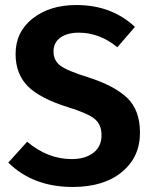

<svg xmlns="http://www.w3.org/2000/svg" viewBox="-20 -728 605 764"><path d="M284 -708Q424 -708 517 -621L447 -540Q376 -598 294 -598Q248 -598 220.5 -578.5Q193 -559 193 -523Q193 -487 220.5 -466.5Q248 -446 332 -420Q435 -387 486 -338.5Q537 -290 537 -200Q537 -103 465 -43.5Q393 16 269 16Q112 16 13 -81L88 -164Q170 -95 265 -95Q319 -95 351.5 -120Q384 -145 384 -190Q384 -232 357 -254.5Q330 -277 252 -301Q139 -336 90.5 -385Q42 -434 42 -513Q42 -601 110 -654.5Q178 -708 284 -708Z"/></svg>

Font: Fira Sans SemiBold
Style: Regular
Weight: 600
Designer: bBox Type GmbH & Carrois Corporate GbR & Edenspiekermann AG
Foundry: bBox Type GmbH & Carrois Corporate GbR & Edenspiekermann AG
Version: Version 4.301;PS 004.301;hotconv 1.0.88;makeotf.lib2.5.64775